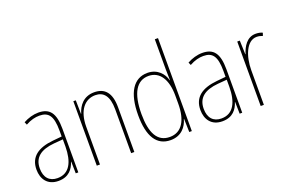

<svg xmlns="http://www.w3.org/2000/svg" viewBox="-96 -1163 2237 1475"><g transform="rotate(-20 1023.0 -426.0)"><path d="M203 -588C162 -588 118 -575 80 -554L90 -531C133 -555 170 -563 203 -563C278 -563 310 -522 310 -402V-354L237 -347C113 -335 41 -285 41 -180C41 -104 82 -41 172 -41C258 -41 294 -94 311 -147H313L315 -51H336V-407C336 -537 295 -588 203 -588ZM237 -324 311 -330V-271C310 -149 271 -64 172 -64C106 -64 68 -106 68 -180C68 -270 127 -314 237 -324Z M660 -588C571 -588 528 -526 511 -467H509L507 -578H487V-51H513V-359C513 -496 577 -564 660 -564C727 -564 768 -519 768 -410V-51H794V-417C794 -536 746 -588 660 -588Z M1089 -41C1178 -41 1222 -101 1238 -159H1240L1243 -51H1264V-811H1238V-562C1238 -534 1239 -507 1240 -476H1238C1224 -532 1176 -588 1095 -588C982 -588 918 -490 918 -306C918 -133 975 -41 1089 -41ZM1091 -66C989 -66 945 -152 945 -306C945 -476 998 -563 1095 -563C1187 -563 1238 -481 1238 -351V-285C1238 -151 1190 -66 1091 -66Z M1543 -588C1502 -588 1458 -575 1420 -554L1430 -531C1473 -555 1510 -563 1543 -563C1618 -563 1650 -522 1650 -402V-354L1577 -347C1453 -335 1381 -285 1381 -180C1381 -104 1422 -41 1512 -41C1598 -41 1634 -94 1651 -147H1653L1655 -51H1676V-407C1676 -537 1635 -588 1543 -588ZM1577 -324 1651 -330V-271C1650 -149 1611 -64 1512 -64C1446 -64 1408 -106 1408 -180C1408 -270 1467 -314 1577 -324Z M1979 -586C1907 -586 1871 -521 1854 -465H1852L1848 -578H1827V-51H1853V-334C1853 -445 1895 -561 1979 -561C1998 -561 2014 -556 2027 -551L2035 -575C2018 -583 1998 -586 1979 -586Z"/></g></svg>

Font: Noto Sans Tamil UI Condensed Thin
Style: Regular
Weight: 100
Width: 3
Designer: Jelle Bosma - Monotype Design Team
Foundry: Monotype Imaging Inc.
Version: Version 2.004